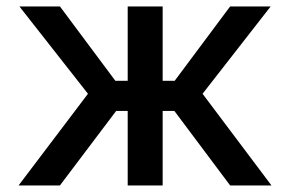

<svg xmlns="http://www.w3.org/2000/svg" viewBox="-20 -565 884 585"><path d="M36.6 0 248 -279.3 39.1 -545.4H162.6L331.5 -318.8H369.1V-545.4H475.6V-318.8H512.2L681.2 -545.4H804.7L597.2 -279.3L807.1 0H681.2L511.2 -227.1H475.6V0H369.1V-227.1H334L162.6 0Z"/></svg>

Font: Interop Med
Style: Regular
Weight: 500
Designer: Rasmus Andersson, Google, Jang Haemin
Foundry: jhaemin
Version: Version 1.007